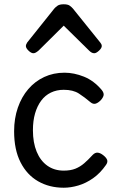

<svg xmlns="http://www.w3.org/2000/svg" viewBox="-20 -859 546 898"><path d="M278 19Q211 19 158.5 -11Q106 -41 76 -100Q46 -159 46 -245Q46 -305 63.5 -355.5Q81 -406 112.5 -442.5Q144 -479 187 -499Q230 -519 282 -519Q326 -519 372.5 -500.5Q419 -482 456 -438Q467 -424 464.5 -413Q462 -402 451 -390Q438 -377 426.5 -374Q415 -371 403 -381Q376 -404 349 -421.5Q322 -439 278 -439Q245 -439 218 -426Q191 -413 172.5 -388Q154 -363 144 -328.5Q134 -294 134 -250Q134 -192 151.5 -149.5Q169 -107 201.5 -84Q234 -61 278 -61Q310 -61 332.5 -70Q355 -79 374 -95.5Q393 -112 414 -135Q425 -146 437 -145Q449 -144 463 -133Q477 -122 481 -111.5Q485 -101 476 -88Q449 -49 415.5 -25.5Q382 -2 346.5 8.5Q311 19 278 19ZM136 -610Q126 -610 113.5 -622Q101 -634 101 -644Q101 -647 102 -650Q103 -653 107 -660L234 -819Q240 -826 249.5 -832.5Q259 -839 278 -839Q297 -839 306 -832.5Q315 -826 321 -819L449 -660Q454 -653 455 -650Q456 -647 456 -644Q456 -634 443 -622Q430 -610 421 -610Q414 -610 408 -613.5Q402 -617 396 -623L278 -739L161 -623Q154 -617 148 -613.5Q142 -610 136 -610Z"/></svg>

Font: Playwrite BE WAL
Style: Regular
Weight: 400
Designer: Veronika Burian, José Scaglione
Foundry: TypeTogether
Version: Version 1.002